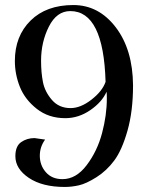

<svg xmlns="http://www.w3.org/2000/svg" viewBox="-20 -727 593 762"><path d="M508 -388Q508 -286 486 -208.5Q464 -131 433.5 -90Q403 -49 362.5 -23.5Q322 2 293 8.5Q264 15 237 15Q148 15 94.5 -21Q41 -57 41 -107Q41 -147 64 -163Q87 -179 117 -179L159 -173Q138 -144 138 -109Q138 -71 162 -43.5Q186 -16 228 -16Q282 -16 324 -71.5Q366 -127 385 -198.5Q404 -270 404 -336Q404 -355 403 -363Q385 -322 338.5 -290Q292 -258 239 -258Q173 -258 126 -295Q79 -332 59 -382Q39 -432 39 -485Q39 -584 101.5 -645.5Q164 -707 271 -707Q372 -707 439.5 -618.5Q507 -530 508 -388ZM399 -402Q391 -683 259 -683Q205 -683 174 -621.5Q143 -560 143 -486Q143 -439 150.5 -401Q158 -363 186 -330.5Q214 -298 260 -298Q300 -298 343 -331.5Q386 -365 399 -402Z"/></svg>

Font: GFS Artemisia
Style: Regular
Weight: 400
Designer: Takis Katsoulidis and George D. Matthiopoulos
Foundry: Takis Katsoulidis and George D. Matthiopoulos
Version: Version 1.0